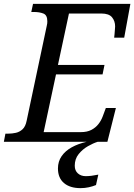

<svg xmlns="http://www.w3.org/2000/svg" viewBox="-41 -734 695 994"><path d="M-21 0 -13 -42H0Q22 -42 41.5 -46.5Q61 -51 76 -65Q91 -79 97 -109L201 -600Q203 -607 203.5 -613Q204 -619 204 -624Q204 -656 183.5 -664Q163 -672 134 -672H121L130 -714H634L602 -539H550Q551 -544 552 -557Q553 -570 554 -582.5Q555 -595 555 -597Q555 -625 539 -644.5Q523 -664 484 -664H316L259 -398H500L490 -349H249L185 -50H378Q410 -50 432 -61.5Q454 -73 468.5 -91.5Q483 -110 491 -132L507 -175H559L515 0ZM376 240Q321 240 290 213.5Q259 187 259 138Q259 102 278 74.5Q297 47 330.5 28.5Q364 10 408 0H465Q442 7 414 23Q386 39 366 64Q346 89 346 124Q346 149 362 163.5Q378 178 403 178Q417 178 433 176Q449 174 468 170L456 224Q439 231 418.5 235.5Q398 240 376 240Z"/></svg>

Font: Noto Serif
Style: Italic
Weight: 400
Italic angle: -12°
Designer: Monotype Design Team
Foundry: Monotype Imaging Inc.
Version: Version 2.013